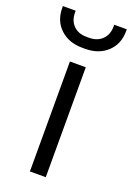

<svg xmlns="http://www.w3.org/2000/svg" viewBox="-165 -765 567 819"><g transform="rotate(20 118.0 -355.5)"><path d="M82 -499H154V0H82ZM-27 -703V-711H31V-703Q31 -666 53 -644Q75 -622 112 -622H124Q161 -622 183.5 -644Q206 -666 206 -703V-711H263V-703Q263 -644 224.5 -608Q186 -572 124 -572H112Q50 -572 11.5 -608Q-27 -644 -27 -703Z"/></g></svg>

Font: Stavian Regular
Style: Regular
Weight: 400
Version: Version 1.000; ttfautohint (v1.6)